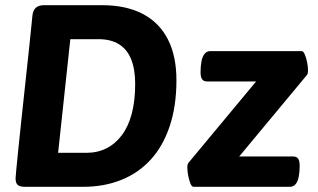

<svg xmlns="http://www.w3.org/2000/svg" viewBox="-20 -720 1224 740"><path d="M373 -700Q466 -700 530 -666.5Q594 -633 627 -568.5Q660 -504 660 -411Q660 -312 634.5 -235Q609 -158 562 -106Q515 -54 448.5 -27Q382 0 300 0H76Q56 0 48 -7.5Q40 -15 40 -33Q40 -36 43 -68.5Q46 -101 51.5 -154Q57 -207 64 -272.5Q71 -338 78.5 -407.5Q86 -477 93 -542.5Q100 -608 105 -660Q109 -700 149 -700ZM360 -569H251L204 -131H313Q356 -131 390.5 -148.5Q425 -166 450 -199.5Q475 -233 488 -282.5Q501 -332 501 -397Q501 -453 485.5 -491.5Q470 -530 438.5 -549.5Q407 -569 360 -569ZM1143 -523Q1149 -523 1154.5 -510.5Q1160 -498 1163.5 -481Q1167 -464 1167 -450Q1167 -435 1163 -431L902 -117H1109Q1123 -117 1129 -108.5Q1135 -100 1135 -81Q1135 -58 1131.5 -39.5Q1128 -21 1119.5 -10.5Q1111 0 1097 0H726Q719 0 714 -12.5Q709 -25 705.5 -42.5Q702 -60 702 -73Q702 -80 703 -85Q704 -90 706 -92L967 -406H779Q765 -406 759 -414.5Q753 -423 753 -442Q753 -465 756.5 -483.5Q760 -502 768.5 -512.5Q777 -523 791 -523Z"/></svg>

Font: Asap VF Beta
Style: Italic
Weight: 400
Italic angle: -6°
Designer: Pablo Cosgaya
Foundry: Pablo Cosgaya
Version: Version 1.007